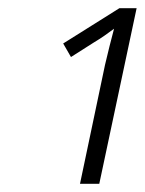

<svg xmlns="http://www.w3.org/2000/svg" viewBox="-20 -864 353 468"><path d="M236 -706Q241 -728 247 -751.5Q253 -775 258 -794Q246 -785 234.5 -777Q223 -769 208 -760L153 -725L134 -758L271 -844H313L222 -416H175Z"/></svg>

Font: Noto Sans SemiCondensed Light
Style: Italic
Weight: 300
Width: 4
Italic angle: -12°
Designer: Monotype Design Team
Foundry: Monotype Imaging Inc.
Version: Version 2.013; ttfautohint (v1.8.4.7-5d5b)